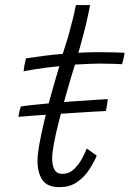

<svg xmlns="http://www.w3.org/2000/svg" viewBox="-20 -736 522 773"><path d="M406.5 -289Q384 -288 349 -286Q314 -284 273.8 -281.2Q233.5 -278.5 192 -275.8Q150.5 -273 114.5 -270.5Q78.5 -268 54 -265.5Q55.5 -275.5 58.2 -287.8Q61 -300 64 -307Q75 -309.5 107.5 -313Q140 -316.5 183.8 -320.5Q227.5 -324.5 273 -327.8Q318.5 -331 356.2 -333.5Q394 -336 414 -337Q413.5 -332.5 411.2 -316.5Q409 -300.5 406.5 -289ZM369.5 -109.5Q358 -82 338.8 -52.5Q319.5 -23 290.2 -2.8Q261 17.5 219 17.5Q170.5 17.5 150.8 -11.5Q131 -40.5 131 -88Q131 -114.5 138.8 -157Q146.5 -199.5 158 -247.8Q169.5 -296 182 -341.8Q194.5 -387.5 204.8 -421.8Q215 -456 219 -469.5Q162 -464 123.2 -457.5Q84.5 -451 75 -448.5Q75.5 -456 77.2 -466.5Q79 -477 81.2 -486.8Q83.5 -496.5 84.5 -501Q113 -505.5 154.5 -511Q196 -516.5 232.5 -519Q241.5 -545.5 250.5 -575.5Q259.5 -605.5 266.5 -634.5Q273 -657.5 277.8 -678.8Q282.5 -700 285.5 -715.5H342.5Q342 -711.5 338 -691.2Q334 -671 327.2 -642.2Q320.5 -613.5 312 -583Q308 -567.5 303.8 -552.5Q299.5 -537.5 295.5 -523.5Q309.5 -524.5 331.8 -525.2Q354 -526 367.5 -526Q393 -526 417.8 -525.5Q442.5 -525 460.2 -524.5Q478 -524 481.5 -523.5Q481 -517 477.5 -501.2Q474 -485.5 471.5 -477.5Q466.5 -478 436.8 -479Q407 -480 376.5 -480Q355 -479.5 329.2 -478.5Q303.5 -477.5 282 -476Q276.5 -459 265.5 -422.8Q254.5 -386.5 241.8 -340.2Q229 -294 217 -247Q205 -200 197.5 -160.5Q190 -121 190 -99Q190 -70 199.2 -53Q208.5 -36 232 -36Q258 -36 277.2 -54.2Q296.5 -72.5 309.8 -96.8Q323 -121 329 -138Q331 -137 336.8 -132.8Q342.5 -128.5 349.2 -123.8Q356 -119 361.8 -114.8Q367.5 -110.5 369.5 -109.5Z"/></svg>

Font: Grandstander Thin ExtraLight
Style: Italic
Weight: 250
Italic angle: -15°
Version: Version 1.200